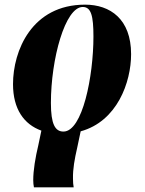

<svg xmlns="http://www.w3.org/2000/svg" viewBox="-20 -566 623 826"><path d="M126 240H297C295 230 294 217 294 203C293 161 301 118 312 70L327 -1C484 -44 544 -212 544 -333C544 -484 454 -546 346 -546C117 -546 36 -348 36 -204C36 -97 83 -31 158 -4L145 58C132 112 123 167 123 209C123 219 124 231 126 240ZM253 0C217 0 199 -32 199 -123C199 -312 260 -536 336 -536C372 -536 382 -498 382 -409C382 -238 335 0 253 0Z"/></svg>

Font: Noto Serif Display Condensed Black
Style: Italic
Weight: 900
Width: 3
Italic angle: -12°
Designer: Monotype Design Team
Foundry: Monotype Imaging Inc.
Version: Version 2.009